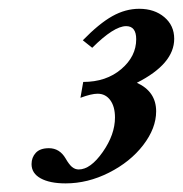

<svg xmlns="http://www.w3.org/2000/svg" viewBox="-20 -664 416 437"><path d="M129.4 -246.6Q93.3 -246.6 72.5 -258.1Q51.8 -269.5 51.8 -290.5Q51.8 -305.7 61.5 -316.2Q71.3 -326.7 91.3 -326.7Q115.7 -326.7 129.4 -303.2Q137.2 -289.6 144 -283.9Q150.9 -278.3 159.2 -278.3Q186 -278.3 213.9 -318.1Q241.7 -357.9 241.7 -396.5Q241.7 -421.4 231 -436Q220.2 -450.7 202.1 -450.7Q188 -450.7 163.1 -441.4L169.4 -477.5Q221.7 -477.5 255.9 -506.6Q290 -535.6 290 -574.7Q290 -604.5 267.1 -604.5Q239.3 -604.5 189.9 -555.2L168.5 -572.3Q205.6 -610.4 235.6 -627.2Q265.6 -644 296.9 -644Q331.5 -644 354 -625Q376.5 -606 376.5 -575.7Q376.5 -518.6 291.5 -475.6Q335.4 -455.6 335.4 -410.6Q335.4 -372.1 305.9 -333.7Q276.4 -295.4 228 -271Q179.7 -246.6 129.4 -246.6Z"/></svg>

Font: Elstob 10pt
Style: Bold Italic
Weight: 700
Italic angle: -20°
Designer: Peter S. Baker
Version: Version 1.015